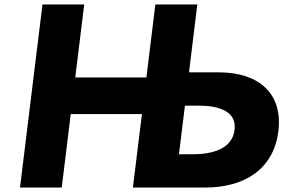

<svg xmlns="http://www.w3.org/2000/svg" viewBox="-20 -845 1313 865"><path d="M813.1 -369H876C965.5 -369 1047.1 -344 1036.8 -260C1026.4 -175 938.6 -150 849.1 -150H786.2ZM298.7 -331H619.4L578.7 0H579.7H767.7H903.3C1081.9 0 1213.1 -83 1234.1 -254C1255 -424 1145.6 -519 967 -519H831.5L869 -825H868H681H680L639.6 -496H319L359.4 -825H171.4L70.1 0H258.1Z"/></svg>

Font: Hussar
Style: BdSuprExtOblOne
Weight: 700
Foundry: Cannot Into Space Fonts
Version: Version 2.00